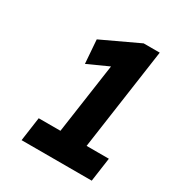

<svg xmlns="http://www.w3.org/2000/svg" viewBox="-169 -825 879 941"><g transform="rotate(30 271.0 -355.0)"><path d="M90 0 109 -135H232L289 -532L172 -479L162 -612L371 -710H462L380 -135H506L487 0Z"/></g></svg>

Font: Lexend SemBd
Style: Italic
Weight: 600
Italic angle: -8.13011°
Designer: Bonnie Shaver-Troup, Thomas Jockin
Foundry: Lexend
Version: Version 1.007